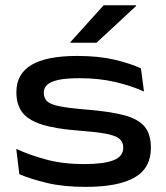

<svg xmlns="http://www.w3.org/2000/svg" viewBox="-20 -714 650 750"><path d="M314.5 16Q227 16 163 0.5Q99 -15 55.5 -33.5L43.5 -132.5Q95 -108.5 160.5 -90.8Q226 -73 309 -73Q385 -73 423.2 -88Q461.5 -103 461.5 -137Q461.5 -160 445.2 -172.8Q429 -185.5 390.8 -192.2Q352.5 -199 285.5 -204Q193.5 -211 140.8 -228.5Q88 -246 66 -276.5Q44 -307 44 -353V-354Q44 -425.5 103 -460.5Q162 -495.5 281.5 -495.5Q365 -495.5 427.5 -480.8Q490 -466 530.5 -447L542.5 -356.5Q494.5 -378.5 431.2 -393.5Q368 -408.5 290.5 -408.5Q238 -408.5 207.5 -401.8Q177 -395 164 -382.5Q151 -370 151 -352Q151 -331 164 -318.5Q177 -306 213 -298.8Q249 -291.5 317.5 -286Q410 -278.5 465.2 -263.8Q520.5 -249 545 -219.2Q569.5 -189.5 569.5 -137Q569.5 -57 505.5 -20.5Q441.5 16 314.5 16ZM385 -693.5H511.5V-690.5L357 -547H255V-549.5Z"/></svg>

Font: Anek Latin Expanded Medium
Style: Regular
Weight: 500
Width: 7
Designer: Yesha Goshar
Foundry: Ek Type
Version: Version 1.003